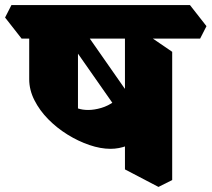

<svg xmlns="http://www.w3.org/2000/svg" viewBox="-85 -690 833 756"><path d="M350 -104Q311 -104 267 -119Q223 -134 181 -160Q139 -186 105 -220.5Q71 -255 50.5 -295.5Q30 -336 30 -378V-599L148 -598L222 -558V-263Q231 -260 241 -258.5Q251 -257 262 -257Q286 -257 313.5 -265Q341 -273 365.5 -291Q390 -309 405.5 -338.5Q421 -368 421 -410L569 -301Q536 -201 476.5 -152.5Q417 -104 350 -104ZM389 -240 126 -616 196 -642 455 -271ZM539 46 407 -23V-599L473 -568L593 -486V19ZM0 -538 -65 -621 -40 -670H663L728 -587L703 -538Z"/></svg>

Font: Eczar ExtraBold
Style: Regular
Weight: 800
Designer: Vaibhav Singh
Foundry: Rosetta Type Foundry
Version: Version 2.000